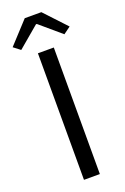

<svg xmlns="http://www.w3.org/2000/svg" viewBox="-193 -991 682 1045"><g transform="rotate(-20 148.0 -468.5)"><path d="M101 0V-733H193V0ZM22 -781 -17 -811 99 -937H195L313 -811L272 -781L150 -885H145Z"/></g></svg>

Font: Gothic Nguyen
Style: Regular
Weight: 400
Designer: MORI Takayuki
Version: Version 1.220;July 21, 2023;FontCreator 14.0.0.2814 64-bit